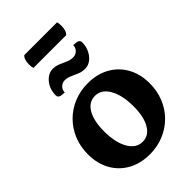

<svg xmlns="http://www.w3.org/2000/svg" viewBox="-321 -1229 1358 1358"><g transform="rotate(-45 357.5 -550.5)"><path d="M336 12Q243 12 173 -27Q103 -66 64 -136Q25 -206 25 -298Q25 -374 51.5 -439Q78 -504 126 -552.5Q174 -601 239 -628Q304 -655 380 -655Q473 -655 542.5 -616Q612 -577 651 -507Q690 -437 690 -345Q690 -269 663.5 -203.5Q637 -138 589 -90Q541 -42 476.5 -15Q412 12 336 12ZM362 -87Q424 -87 459 -146.5Q494 -206 494 -310Q494 -422 455.5 -489Q417 -556 353 -556Q291 -556 256 -496.5Q221 -437 221 -333Q221 -221 259.5 -154Q298 -87 362 -87ZM280 -785Q255 -785 237 -767.5Q219 -750 219 -724Q187 -724 173 -731Q159 -738 159 -755Q159 -795 175 -828Q191 -861 218 -881.5Q245 -902 277 -902Q307 -902 333.5 -890.5Q360 -879 385.5 -868Q411 -857 436 -857Q462 -857 480 -874.5Q498 -892 498 -918Q530 -918 543.5 -911Q557 -904 557 -887Q557 -848 541 -814.5Q525 -781 498.5 -760.5Q472 -740 439 -740Q409 -740 382.5 -751Q356 -762 331 -773.5Q306 -785 280 -785ZM512 -1003H185Q183 -1009 181.5 -1018.5Q180 -1028 180 -1042Q180 -1094 204 -1113H531Q536 -1100 536 -1074Q536 -1023 512 -1003Z"/></g></svg>

Font: Petrona Black
Style: Regular
Weight: 900
Designer: Ringo R. Seeber
Foundry: Ringo R. Seeber
Version: Version 2.001; ttfautohint (v1.8.3)